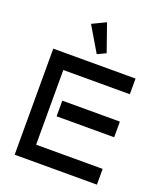

<svg xmlns="http://www.w3.org/2000/svg" viewBox="-170 -1071 1005 1181"><g transform="rotate(20 333.0 -480.0)"><path d="M323.7 -960 386.7 -779.8 331.1 -753.9 234.4 -917ZM68.4 -694.3H606.9V-591.8H171.4V-103H606.9V0H68.4ZM230 -412.6H606.9V-310.1H230Z"/></g></svg>

Font: Anta
Style: Regular
Weight: 400
Designer: Sergej Lebedev
Foundry: Sergej Lebedev
Version: Version 1.000; ttfautohint (v1.8.4.7-5d5b)